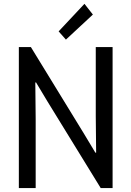

<svg xmlns="http://www.w3.org/2000/svg" viewBox="-20 -960 671 980"><path d="M76.2 0V-719.7H137.7L408.2 -278.3L466.8 -180.7H470.7L468.8 -367.2V-719.7H554.7V0H494.1L222.7 -441.4L164.1 -539.1H160.2L162.1 -352.5V0ZM316.4 -757.8 279.3 -799.8 411.1 -940.4 454.1 -885.7Z"/></svg>

Font: Reddit Sans Condensed
Style: Regular
Weight: 400
Designer: Stephen Hutchings
Foundry: Reddit
Version: Version 1.014